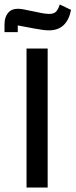

<svg xmlns="http://www.w3.org/2000/svg" viewBox="-45 -834 336 854"><path d="M73 -618H167V0H73ZM-25 -725Q-25 -761 -5 -781Q15 -801 61 -792L120 -780Q143 -775 154.5 -773.5Q166 -772 173 -772Q193 -772 203 -781Q213 -790 221 -814L271 -790Q253 -699 173 -699Q162 -699 148.5 -700.5Q135 -702 108 -707L34 -721V-691H-25Z"/></svg>

Font: IBM Plex Arabic Medium
Style: Regular
Weight: 500
Designer: Mike Abbink, Paul van der Laan, Pieter van Rosmalen, Wael Morcos, Khajak Apelian
Foundry: Bold Monday
Version: Version 1.0